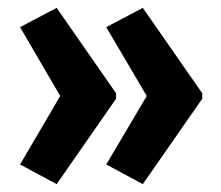

<svg xmlns="http://www.w3.org/2000/svg" viewBox="-20 -518 561 488"><path d="M494 -267 343 -50 250 -100 353 -274 250 -449 343 -498 494 -281ZM275 -267 124 -50 31 -100 133 -274 31 -449 124 -498 275 -281Z"/></svg>

Font: Noto Sans Thai ExtCond
Style: Bold
Weight: 700
Width: 2
Designer: Monotype Design Team
Foundry: Monotype Imaging Inc.
Version: Version 2.002; ttfautohint (v1.8.4.7-5d5b)